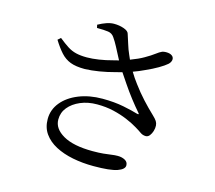

<svg xmlns="http://www.w3.org/2000/svg" viewBox="-113 -913 1225 1093"><g transform="rotate(15 500.0 -366.5)"><path d="M525 40Q460 40 402 28.5Q344 17 299.5 -6.5Q255 -30 229.5 -66Q204 -102 204 -152Q204 -207 239.5 -250.5Q275 -294 337 -319Q399 -344 476 -344Q546 -344 601 -333Q656 -322 688 -312Q696 -310 697 -313Q698 -315 693 -320Q667 -350 639.5 -385.5Q612 -421 585 -461Q565 -490 546 -519Q528 -514 507 -509Q463 -497 417.5 -489.5Q372 -482 333 -481Q281 -481 248.5 -493.5Q216 -506 191.5 -533Q167 -560 141 -602L158 -617Q189 -592 213 -576.5Q237 -561 264 -554.5Q291 -548 328 -548Q359 -548 398.5 -554Q438 -560 478 -571Q495 -575 510 -579Q505 -588 501 -596Q486 -625 472 -651.5Q458 -678 444 -698Q431 -718 407.5 -721.5Q384 -725 341 -725L337 -743Q362 -757 385.5 -765Q409 -773 429 -773Q461 -773 487.5 -763.5Q514 -754 518 -739Q528 -710 536.5 -681.5Q545 -653 558 -624Q563 -612 569 -599Q617 -617 646 -634Q681 -654 700.5 -669Q720 -684 734 -690Q749 -695 768 -693Q787 -691 797 -680Q805 -670 802 -657Q799 -644 787 -633Q771 -619 739.5 -600.5Q708 -582 667 -564Q636 -549 602 -537Q621 -505 644 -475Q675 -433 709 -396Q743 -359 776 -328Q794 -311 801 -300Q808 -289 809 -275Q810 -260 805 -243Q800 -226 790.5 -214Q781 -202 768 -202Q750 -202 735.5 -212.5Q721 -223 699 -236Q671 -253 634 -268.5Q597 -284 552.5 -294.5Q508 -305 455 -305Q401 -305 357.5 -286.5Q314 -268 288.5 -237Q263 -206 263 -165Q263 -111 324 -76Q385 -41 498 -41Q535 -41 561 -43.5Q587 -46 606.5 -49Q626 -52 644 -52Q669 -52 687 -42Q705 -32 705 -12Q705 11 664 25.5Q623 40 525 40Z"/></g></svg>

Font: Noto Serif HK ExtraLight Medium
Style: Regular
Weight: 500
Version: Version 2.002-H1;hotconv 1.1.0;makeotfexe 2.6.0